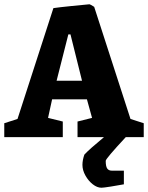

<svg xmlns="http://www.w3.org/2000/svg" viewBox="-24 -642 693 899"><path d="M649 -65V0H565Q471 101 471 111Q471 137 478 147Q485 157 499 157H556V221Q530 226 495 231.5Q460 237 451 237Q431 237 410.5 221Q390 205 376 180Q362 155 362 130Q362 108 371 82Q394 57 463 0H339V-73L407 -90L383 -177H220L201 -90L270 -73V0H-4V-65L58 -85L226 -604Q253 -608 312.5 -614Q372 -620 395 -622Q398 -622 417 -610L587 -85ZM241 -264H360L306 -481H296Z"/></svg>

Font: Grenze ExtraBold
Style: Regular
Weight: 800
Designer: Renata Polastri
Foundry: Omnibus-Type
Version: Version 1.002; ttfautohint (v1.8)